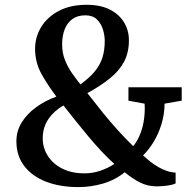

<svg xmlns="http://www.w3.org/2000/svg" viewBox="-20 -772 796 802"><path d="M739 -407.5V-351.5L667.5 -339Q667 -293.5 654.2 -252.5Q641.5 -211.5 621.2 -178.5Q601 -145.5 577.5 -123Q592 -109.5 607.8 -97Q623.5 -84.5 640.8 -74.5Q658 -64.5 676.2 -58.2Q694.5 -52 713.5 -51V-6Q707 -2 692 1Q677 4 661 5.2Q645 6.5 636 6.5Q597.5 6.5 565.8 -9.2Q534 -25 501 -52.5Q461 -20 410 -5.2Q359 9.5 308.5 9.5Q229.5 9.5 171.2 -13.5Q113 -36.5 80.8 -79.2Q48.5 -122 48.5 -182Q48.5 -225 70.8 -260.8Q93 -296.5 130.8 -324Q168.5 -351.5 215.5 -368.5Q181.5 -413 154 -461.8Q126.5 -510.5 126.5 -568Q126.5 -617 152 -659Q177.5 -701 225.8 -726.5Q274 -752 342 -752Q400 -752 439.2 -731.8Q478.5 -711.5 498.5 -678Q518.5 -644.5 518.5 -604Q518.5 -552.5 498.2 -514.2Q478 -476 439.2 -444.8Q400.5 -413.5 345 -383Q379 -339 410 -300.8Q441 -262.5 472 -228.2Q503 -194 536.5 -161.5Q556 -186 567.2 -216.2Q578.5 -246.5 582.2 -278.5Q586 -310.5 584 -339L516.5 -351.5V-407.5ZM239.5 -587Q239.5 -550.5 251.8 -520.2Q264 -490 281.8 -465Q299.5 -440 316 -419.5Q354 -447 376 -473.8Q398 -500.5 407.8 -531.2Q417.5 -562 417.5 -601Q417.5 -624 410 -648.8Q402.5 -673.5 384.8 -690.8Q367 -708 336.5 -708Q304 -708 282.5 -692.5Q261 -677 250.2 -649.5Q239.5 -622 239.5 -587ZM332.5 -48Q365 -47.5 398.2 -58.5Q431.5 -69.5 457.5 -87.5Q431.5 -110.5 404 -140Q376.5 -169.5 349 -202.2Q321.5 -235 295.2 -268.2Q269 -301.5 245 -331.5Q205 -308.5 181.8 -274Q158.5 -239.5 158.5 -193.5Q158.5 -154.5 179.5 -121.2Q200.5 -88 239.5 -68Q278.5 -48 332.5 -48Z"/></svg>

Font: Merriweather 36pt SemiBold
Style: Regular
Weight: 600
Version: Version 2.100